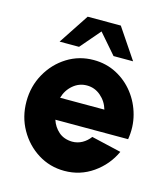

<svg xmlns="http://www.w3.org/2000/svg" viewBox="-107 -784 774 882"><g transform="rotate(15 280.0 -343.0)"><path d="M280 13Q211 13 154.2 -22.5Q97.5 -58 63.8 -117.8Q30 -177.5 30 -250.5Q30 -323 63.8 -383Q97.5 -443 154.2 -478.5Q211 -514 280 -514Q339.5 -514 388.8 -488.2Q438 -462.5 472.2 -418.5Q506.5 -374.5 521.2 -319Q536 -263.5 526 -203.5H180Q190.5 -171 215.5 -149Q240.5 -127 280 -126Q305.5 -126 327.2 -138Q349 -150 364.5 -171L506.5 -138Q476 -71.5 415.5 -29.2Q355 13 280 13ZM175 -306.5H385.5Q375 -343.5 346.2 -368.2Q317.5 -393 280 -393Q243 -393 214.2 -368.5Q185.5 -344 175 -306.5ZM358.5 -699 455.5 -555H362.5L280 -650L198.5 -555H106L201 -699Z"/></g></svg>

Font: Urbanist ExtraBold
Style: Regular
Weight: 800
Designer: Corey Hu
Foundry: Corey Hu
Version: Version 1.330; ttfautohint (v1.8.4.7-5d5b)